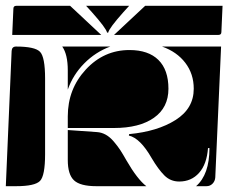

<svg xmlns="http://www.w3.org/2000/svg" viewBox="-20 -650 785 660"><path d="M0 -10 20 -475Q21 -490 35 -490Q100 -490 117.5 -472Q135 -454 135 -380V-120Q135 -46 117.5 -28Q100 -10 35 -10ZM194 -490H359Q308 -471 269.5 -432Q231 -393 213 -342V-408Q213 -463 194 -490ZM423 -184 424 -189Q521 -198 583.5 -237.5Q646 -277 646 -345Q646 -396 617 -434Q588 -472 537 -490H740L720 -40Q719 -27 710.5 -18.5Q702 -10 690 -10H654Q700 -50 700 -141H695Q691 -86 664.5 -56Q638 -26 596 -26Q566 -26 545 -47Q524 -68 501 -107Q462 -175 423 -184ZM213 -100V-203L313 -196Q329 -195 343.5 -187Q358 -179 371.5 -163Q385 -147 393.5 -134Q402 -121 415 -98Q452 -34 483 -10H311Q256 -10 234.5 -30Q213 -50 213 -100ZM213 -210V-250Q213 -344 275 -411Q337 -478 425 -478Q490 -478 524.5 -444Q559 -410 559 -345Q559 -280 509 -245Q459 -210 372 -210ZM22 -530 26 -620Q26 -630 36 -630H221L328 -530ZM372 -530 479 -630H745L741 -540Q741 -530 731 -530ZM276 -630H424L404 -608Q355 -553 352 -538H348Q345 -553 296 -608Z"/></svg>

Font: PrimecolorB
Style: Medium
Weight: 500
Designer: gluk
Foundry: gluk
Version: Version 0.672